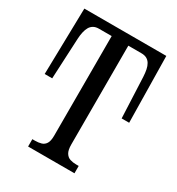

<svg xmlns="http://www.w3.org/2000/svg" viewBox="-171 -822 856 929"><g transform="rotate(30 256.5 -357.0)"><path d="M126 0V-41H141Q160 -41 175.5 -45.5Q191 -50 200 -64.5Q209 -79 209 -108V-665H138Q120 -665 108 -658Q96 -651 89 -639Q82 -627 78 -609.5Q74 -592 73 -571L62 -344H20L28 -714H486L492 -344H450L440 -571Q439 -592 435.5 -609.5Q432 -627 424.5 -639.5Q417 -652 405 -658.5Q393 -665 375 -665H302V-113Q302 -82 311.5 -66.5Q321 -51 336.5 -46Q352 -41 371 -41H385V0Z"/></g></svg>

Font: Noto Serif ExtraCondensed
Style: Regular
Weight: 400
Width: 2
Designer: Monotype Design Team
Foundry: Monotype Imaging Inc.
Version: Version 2.013